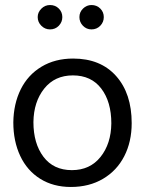

<svg xmlns="http://www.w3.org/2000/svg" viewBox="-20 -731 576 764"><path d="M262 13Q192 13 140 -19.5Q88 -52 60.5 -110.5Q33 -169 33 -244Q34 -318 62.5 -375.5Q91 -433 145 -465.5Q199 -498 271 -498Q380 -498 442 -428.5Q504 -359 504 -241Q504 -167 474.5 -109.5Q445 -52 390 -19.5Q335 13 262 13ZM423 -240Q423 -326 383 -378.5Q343 -431 270 -431Q198 -431 156 -378.5Q114 -326 113 -245Q113 -160 153 -107Q193 -54 266 -54Q338 -54 380 -106.5Q422 -159 423 -240ZM228 -663Q228 -683 214 -697Q200 -711 179 -711Q159 -711 144.5 -696.5Q130 -682 130 -663Q130 -643 144.5 -628.5Q159 -614 179 -614Q200 -614 214 -628.5Q228 -643 228 -663ZM393 -663Q393 -683 379 -697Q365 -711 344 -711Q325 -711 310.5 -697Q296 -683 296 -663Q296 -643 310 -628.5Q324 -614 344 -614Q365 -614 379 -628.5Q393 -643 393 -663Z"/></svg>

Font: Catamaran
Style: Regular
Weight: 400
Designer: Pria Ravichandran
Version: Version 1.000;PS 001.000;hotconv 1.0.70;makeotf.lib2.5.58329